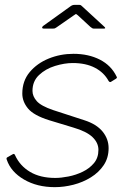

<svg xmlns="http://www.w3.org/2000/svg" viewBox="-20 -762 541 792"><path d="M206 10Q133 10 79 -21.5Q25 -53 8 -103Q5 -110 10 -113L33 -126Q36 -128 38.5 -126.5Q41 -125 42 -122Q62 -78 104 -53Q146 -28 208 -28Q232 -28 262.5 -34Q293 -40 321 -53.5Q349 -67 367.5 -89Q386 -111 386 -144Q386 -173 361.5 -196.5Q337 -220 282 -236L183 -266Q119 -286 95.5 -314.5Q72 -343 72 -376Q72 -428 102.5 -464.5Q133 -501 181 -520.5Q229 -540 283 -540Q345 -540 392 -516Q439 -492 461 -446Q463 -443 462 -441Q461 -439 458 -437L437 -424Q435 -423 432.5 -424Q430 -425 428 -428Q409 -463 371.5 -482.5Q334 -502 280 -502Q246 -502 207 -490Q168 -478 141 -452.5Q114 -427 114 -387Q114 -365 131.5 -345Q149 -325 199 -308L328 -266Q378 -250 403 -219.5Q428 -189 428 -151Q428 -111 408 -81Q388 -51 355 -30.5Q322 -10 283 0Q244 10 206 10ZM353 -651 301 -699Q294 -705 292.5 -704Q291 -703 282 -697L213 -649Q207 -645 204.5 -644.5Q202 -644 197 -644H160Q155 -644 154 -647.5Q153 -651 158 -655L268 -734Q273 -738 277.5 -740Q282 -742 289 -742H307Q313 -742 316 -738.5Q319 -735 322 -733L409 -653Q414 -649 414 -646.5Q414 -644 408 -644H367Q363 -644 360 -646Q357 -648 353 -651Z"/></svg>

Font: Libre Franklin Thin
Style: Italic
Weight: 100
Italic angle: -8°
Designer: Pablo Impallari, Rodrigo Fuenzalida, Nhung Nguyen
Foundry: Impallari Type
Version: Version 3.000